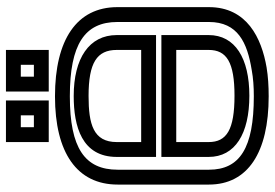

<svg xmlns="http://www.w3.org/2000/svg" viewBox="-159 -730 924 646"><g transform="rotate(-90 303.0 -407.0)"><path d="M602 -474C602 -611 492 -684 302 -684C112 -684 5 -610 5 -473V-166C5 -35 113 35 302 35C336 35 369 33 399 28C498 11 602 -38 602 -166V-474ZM552 -474V-166C552 -69 483 -37 390 -22C363 -17 334 -15 302 -15C128 -15 55 -62 55 -166V-473C55 -584 128 -634 302 -634C477 -634 552 -584 552 -474ZM458 -167C458 -106 416 -80 304 -80C190 -80 148 -106 148 -167V-276H458V-167ZM508 -167V-301V-326H483H123H98V-301V-167C98 -78 176 -30 304 -30C430 -30 508 -78 508 -167ZM303 -571C415 -571 458 -543 458 -476V-394H148V-476C148 -555 208 -571 303 -571ZM303 -621C201 -621 98 -594 98 -476V-369V-344H123H483H508V-369V-476C508 -569 430 -621 303 -621ZM288 -730V-824V-849H263H173H148V-824V-730V-705H173H263H288V-730ZM238 -755H198V-799H238V-755ZM458 -730V-824V-849H433H343H318V-824V-730V-705H343H433H458V-730ZM408 -755H368V-799H408V-755Z"/></g></svg>

Font: Gamestation DisplayOutline
Style: Regular
Weight: 400
Designer: Jonas Hecksher
Foundry: Jonas Hecksher, Playtypeª, e-types AS
Version: Version 1.003